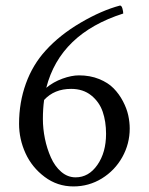

<svg xmlns="http://www.w3.org/2000/svg" viewBox="-20 -667 537 693"><path d="M48.8 -220.2Q48.8 -297.4 73.5 -365.5Q98.1 -433.6 145 -484.9Q195.8 -541 271.2 -585.2Q346.7 -629.4 413.1 -647Q418.9 -647 421.9 -636.2Q424.8 -625.5 424.8 -618.2Q196.8 -545.4 147 -350.1Q172.4 -371.1 205.3 -383.1Q238.3 -395 265.1 -395Q305.2 -395 337.6 -381.8Q370.1 -368.7 390.1 -348.1Q410.2 -327.6 423.8 -301.5Q437.5 -275.4 442.9 -250.7Q448.2 -226.1 448.2 -203.1Q448.2 -147.9 421.4 -99.9Q394.5 -51.8 347.7 -22.9Q300.8 5.9 245.1 5.9Q187 5.9 141.1 -28.6Q95.2 -63 72 -114Q48.8 -165 48.8 -220.2ZM134.8 -237.8Q134.8 -202.6 142.1 -166.7Q149.4 -130.9 163.6 -98.9Q177.7 -66.9 200.9 -46.9Q224.1 -26.9 252.9 -26.9Q300.3 -26.9 331.5 -71.8Q362.8 -116.7 362.8 -184.1Q362.8 -228.5 350.6 -263.9Q338.4 -299.3 309.1 -322.8Q279.8 -346.2 236.8 -346.2Q175.8 -346.2 139.2 -306.2Q134.8 -274.4 134.8 -237.8Z"/></svg>

Font: Crimson
Style: Roman
Weight: 400
Version: Version 0.8